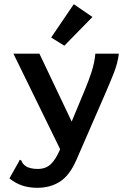

<svg xmlns="http://www.w3.org/2000/svg" viewBox="-20 -721 640 916"><path d="M158 175Q118 175 85.5 164Q53 153 25 130L70 50L74 41L82 45Q85 53 89.5 59.5Q94 66 108 75Q130 85 160 85Q198 85 222 62.5Q246 40 267 -9L44 -465H168L322 -141L386 -295Q404 -338 417.5 -380Q431 -422 435 -465H547Q542 -420 522 -370Q502 -320 482 -274L344 43Q312 116 266 145.5Q220 175 158 175ZM287 -503 224 -542 332 -701 421 -640Z"/></svg>

Font: Inconsolata Expanded Bold
Style: Regular
Weight: 700
Width: 7
Monospace: yes
Designer: Raph Levien, Cyreal, Brenton Simpson
Foundry: Raph Levien, Cyreal, Google
Version: Version 3.001; ttfautohint (v1.8.2.53-6de2)